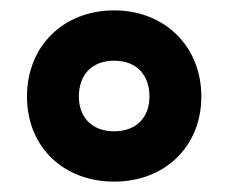

<svg xmlns="http://www.w3.org/2000/svg" viewBox="-20 -744 440 370"><path d="M200 -394C297 -394 368 -461 368 -558C368 -655 297 -724 200 -724C102 -724 32 -655 32 -558C32 -461 102 -394 200 -394ZM200 -491C157 -491 132 -518 132 -558C132 -600 157 -627 200 -627C243 -627 268 -600 268 -558C268 -518 243 -491 200 -491Z"/></svg>

Font: Noto Sans Thai Looped SemiCondensed ExtraBold
Style: Regular
Weight: 800
Width: 4
Designer: Sasikarn Vongin, Ben Mitchell
Foundry: The Fontpad Ltd
Version: Version 1.001